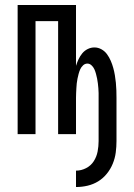

<svg xmlns="http://www.w3.org/2000/svg" viewBox="-20 -540 540 773"><path d="M286 213V147Q307 147 326.5 137Q346 127 357.5 109Q369 91 373 70Q377 49 377 28V-146Q377 -156 377 -165.5Q377 -175 376 -185Q375 -195 374 -204.5Q373 -214 371 -223.5Q369 -233 366.5 -242.5Q364 -252 360 -261Q356 -270 348.5 -277Q341 -284 332 -284Q322 -284 314.5 -277Q307 -270 303 -261Q299 -252 296.5 -242.5Q294 -233 292 -223.5Q290 -214 289 -204.5Q288 -195 287.5 -185Q287 -175 286.5 -165.5Q286 -156 286 -146V0H214V-455H123V0H51V-520H286V-275Q290 -288 296 -301Q302 -314 311 -325Q320 -336 333 -342.5Q346 -349 360 -349Q375 -349 388.5 -341.5Q402 -334 411 -321.5Q420 -309 426 -295Q432 -281 436 -266.5Q440 -252 442.5 -237Q445 -222 446.5 -207Q448 -192 448.5 -176.5Q449 -161 449 -146V28Q449 51 446 74Q443 97 434 119Q425 141 410 159.5Q395 178 375.5 190Q356 202 333 207.5Q310 213 286 213Z"/></svg>

Font: Iosevka
Style: Regular
Weight: 400
Monospace: yes
Designer: Belleve Invis
Foundry: Belleve Invis
Version: Version 33.2.3; ttfautohint (v1.8.4)